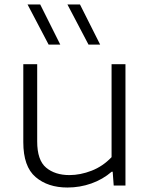

<svg xmlns="http://www.w3.org/2000/svg" viewBox="-20 -828 672 857"><path d="M281 9Q193.5 9 138.8 -37.8Q84 -84.5 84 -193.5V-541.5H146V-196.5Q146 -113 185.8 -79.8Q225.5 -46.5 290 -46.5Q338.5 -46.5 388.8 -66Q439 -85.5 478 -126.5V-541.5H540V0H487.5L483 -61.5H478.5Q438.5 -27 387.5 -9Q336.5 9 281 9ZM375 -629 281 -808H337L427 -629ZM197 -629 103 -808H159.5L249 -629Z"/></svg>

Font: Encode Sans Expanded Expanded Light
Style: Regular
Weight: 300
Width: 7
Designer: Multiple Designers
Foundry: Impallari Type
Version: Version 3.000; ttfautohint (v1.8.3) -l 8 -r 50 -G 200 -x 14 